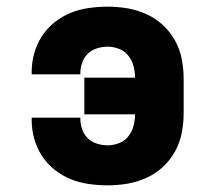

<svg xmlns="http://www.w3.org/2000/svg" viewBox="-20 -548 640 576"><path d="M303 8Q275 8 246.5 4Q218 0 192 -10.5Q166 -21 143.5 -39Q121 -57 105.5 -81Q90 -105 82.5 -132.5Q75 -160 75 -188V-195H221V-192Q221 -176 226.5 -160Q232 -144 243.5 -133Q255 -122 271 -117Q287 -112 303 -112Q320 -112 337 -118.5Q354 -125 365 -139Q376 -153 380.5 -170Q385 -187 385 -205H233V-315H385Q385 -333 380.5 -350Q376 -367 365 -381Q354 -395 337 -401.5Q320 -408 303 -408Q287 -408 271 -403Q255 -398 243.5 -387Q232 -376 226.5 -360Q221 -344 221 -328V-325H75V-332Q75 -360 82.5 -387.5Q90 -415 105.5 -439Q121 -463 143.5 -481Q166 -499 192 -509.5Q218 -520 246.5 -524Q275 -528 303 -528Q333 -528 362.5 -523Q392 -518 419.5 -505.5Q447 -493 469 -472.5Q491 -452 505.5 -425.5Q520 -399 525.5 -369.5Q531 -340 531 -310V-210Q531 -180 525.5 -150.5Q520 -121 505.5 -94.5Q491 -68 469 -47.5Q447 -27 419.5 -14.5Q392 -2 362.5 3Q333 8 303 8Z"/></svg>

Font: Iosevka Aile Heavy
Style: Regular
Weight: 900
Designer: Belleve Invis
Foundry: Belleve Invis
Version: Version 31.1.0; ttfautohint (v1.8.4)